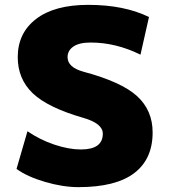

<svg xmlns="http://www.w3.org/2000/svg" viewBox="-20 -760 696 790"><path d="M558 -535Q457 -585 353 -585Q306 -585 282 -568.5Q258 -552 258 -525Q258 -483 323 -465Q480 -423 544 -364.5Q608 -306 608 -215Q608 -105 532 -47.5Q456 10 303 10Q239 10 165.5 -11.5Q92 -33 48 -65L93 -220Q144 -185 203.5 -165Q263 -145 313 -145Q403 -145 403 -210Q403 -252 323 -275Q177 -317 115 -376Q53 -435 53 -525Q53 -624 128.5 -682Q204 -740 343 -740Q491 -740 593 -690Z"/></svg>

Font: M PLUS 1p Black
Style: Regular
Weight: 900
Version: Version 1.061